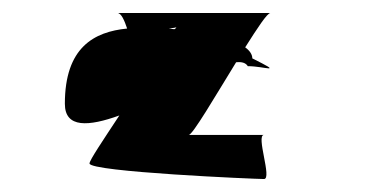

<svg xmlns="http://www.w3.org/2000/svg" viewBox="-20 -602 592 296"><path d="M80 -442C80 -404 117 -407 164 -424C139 -386 118 -355 118 -350C118 -337 374 -326 387 -326C400 -326 374 -394 387 -394H271C277 -394 312 -454 344 -506C353 -507 359 -505 362 -500C388 -500 419 -487 369 -512C369 -518 365 -524 358 -529C377 -559 392 -582 397 -582H161C167 -582 172 -570 176 -558C125 -553 80 -529 80 -442ZM240 -558C246 -559 250 -559 252 -560C251 -559 251 -558 249 -557C246 -557 243 -558 240 -558Z"/></svg>

Font: Ampere
Style: SCSuCnd
Weight: 400
Version: Version 1